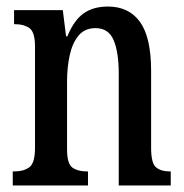

<svg xmlns="http://www.w3.org/2000/svg" viewBox="-20 -567 564 587"><path d="M19 0V-43H25Q52 -43 69.5 -55.5Q87 -68 87 -115V-425Q87 -469 70 -481Q53 -493 27 -493H23V-536H172L182 -456H186Q206 -505 235.5 -526Q265 -547 310 -547Q374 -547 408 -500Q442 -453 442 -350V-115Q442 -68 457 -55.5Q472 -43 498 -43H502V0H343V-343Q343 -407 327.5 -444Q312 -481 272 -481Q239 -481 220 -458Q201 -435 193 -397.5Q185 -360 185 -319V-110Q185 -66 201.5 -54.5Q218 -43 244 -43H249V0Z"/></svg>

Font: Noto Serif Myanmar ExtraCondensed Medium
Style: Regular
Weight: 500
Width: 2
Designer: Ben Mitchell and the Monotype Design Team
Foundry: Monotype Imaging Inc.
Version: Version 2.106; ttfautohint (v1.8.4.7-5d5b)